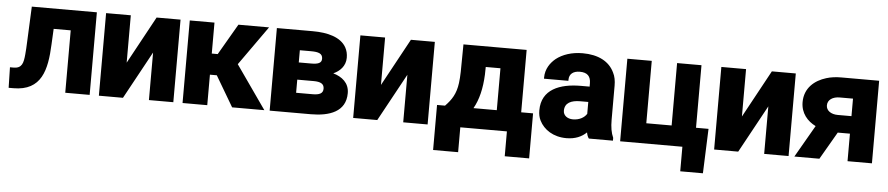

<svg xmlns="http://www.w3.org/2000/svg" viewBox="-41 -801 5654 1223"><g transform="rotate(5 2785.5 -189.5)"><path d="M17 -131 20 0H50C231 0 261 -136 268 -299L273 -399H382V0H538V-528H122L112 -304C111 -271 109 -244 107 -221C102 -166 94 -131 40 -131Z M597 0H751L917 -304V0H1073V-528H920L755 -225V-528H597Z M1132 0H1290V-195H1334L1449 0H1655L1461 -277L1639 -528H1443L1328 -330H1290V-528H1132Z M1689 0H1952C2071 0 2175 -35 2175 -154C2175 -220 2128 -256 2072 -272C2113 -290 2149 -325 2149 -378C2149 -403 2144 -424 2133 -444C2098 -506 2014 -528 1918 -528H1689ZM1847 -128V-212H1952C1996 -212 2019 -200 2019 -169C2019 -138 1995 -128 1952 -128ZM1847 -322V-400H1918C1966 -400 1993 -392 1993 -358C1993 -330 1969 -322 1926 -322Z M2223 0H2377L2543 -304V0H2699V-528H2546L2381 -225V-528H2223Z M2748 -129V159H2908V0H3206V159H3362V-129H3286V-528H2882L2880 -352C2879 -324 2878 -301 2875 -280C2866 -211 2840 -171 2799 -129ZM2981 -129C3014 -187 3031 -259 3035 -348L3036 -397H3130V-129Z M3400 -152C3400 -128 3404 -107 3414 -87C3442 -31 3503 10 3587 10C3644 10 3685 -9 3715 -38C3718 -23 3722 -10 3730 0H3884V-18C3870 -49 3864 -85 3864 -132V-350C3864 -381 3859 -409 3847 -432C3815 -501 3744 -538 3644 -538C3574 -538 3516 -518 3475 -486C3442 -459 3412 -418 3412 -362V-355H3568V-362C3568 -399 3594 -419 3636 -419C3685 -419 3706 -395 3706 -351V-330H3651C3516 -330 3400 -286 3400 -152ZM3556 -163C3556 -213 3596 -232 3656 -232H3706V-156C3691 -132 3660 -113 3618 -113C3582 -113 3556 -133 3556 -163Z M3930 0H4328V157H4473L4484 -128H4404V-528H4248V-129H4086V-528H3930Z M4531 0H4685L4851 -304V0H5007V-528H4854L4689 -225V-528H4531Z M5044 0H5204L5306 -176H5384V0H5540V-528H5299C5263 -528 5232 -524 5203 -515C5130 -493 5066 -441 5066 -350C5066 -279 5109 -231 5162 -205ZM5222 -343C5222 -379 5255 -400 5299 -400H5384V-288H5296C5254 -288 5222 -309 5222 -343Z"/></g></svg>

Font: Asimov Pro
Style: Blk
Weight: 900
Designer: Google
Version: Version 2.000980; 2014